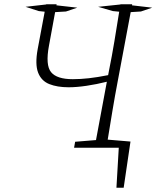

<svg xmlns="http://www.w3.org/2000/svg" viewBox="-20 -694 735 902"><path d="M302 -284Q249 -284 211.5 -299Q174 -314 159 -353Q144 -392 157 -463L190 -639L162 -642L100 -662L197 -673V-674H246L245 -669L343 -658L290 -640L239 -637L210 -479Q193 -388 220 -355Q247 -322 322 -322Q358 -322 398 -326.5Q438 -331 488 -341L492 -362Q506 -431 517.5 -500.5Q529 -570 540 -639L510 -642L441 -662L546 -673V-674H601L600 -669L695 -658L642 -640L594 -637L533 -312Q520 -244 508.5 -175Q497 -106 486 -38L593 -29L561 188H527L538 0H328L333 -28L431 -36L482 -310Q434 -298 387 -291Q340 -284 302 -284Z"/></svg>

Font: Source Serif Pro Light
Style: Italic
Weight: 300
Italic angle: -12°
Designer: Frank Grießhammer
Foundry: Adobe Systems Incorporated
Version: Version 3.001;hotconv 1.0.111;makeotfexe 2.5.65597